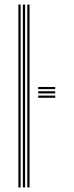

<svg xmlns="http://www.w3.org/2000/svg" viewBox="-20 -820 322 840"><path d="M99.5 0V-800H109.2V0ZM60.5 0V-800H70.2V0ZM80 0V-800H89.8V0ZM147.2 -392.2V-401.8H221.5V-392.2ZM147.2 -430V-439.5H221.5V-430ZM147.2 -411.2V-420.8H221.5V-411.2Z"/></svg>

Font: Big Shoulders Inline Text ExtraLight
Style: Regular
Weight: 250
Version: Version 2.002